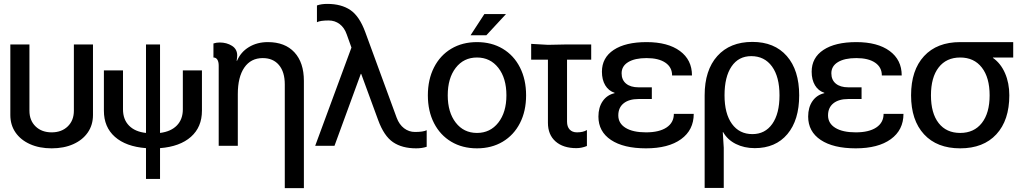

<svg xmlns="http://www.w3.org/2000/svg" viewBox="-20 -748 5238 985"><path d="M33 -158V-520H131V-180Q131 -130 162.5 -99.5Q194 -69 245 -69Q296 -69 327.5 -99.5Q359 -130 359 -180V-520H457V-158Q457 -107 430.5 -68.5Q404 -30 356 -8.5Q308 13 245 13Q182 13 134 -8.5Q86 -30 59.5 -68.5Q33 -107 33 -158Z M1016 -387V-180Q1016 -96 959.5 -46Q903 4 801 12V170H729V12Q626 4 569.5 -46Q513 -96 513 -180V-387H611V-187Q611 -135 642 -103.5Q673 -72 729 -66V-520H801V-66Q857 -73 887.5 -104.5Q918 -136 918 -187V-387Z M1102 0V-411Q1102 -431 1095 -442Q1088 -453 1075 -453V-525Q1090 -530 1107 -530Q1143 -530 1170 -513Q1197 -496 1197 -463Q1197 -455 1196 -451L1194 -436H1196Q1215 -481 1257 -506.5Q1299 -532 1354 -532Q1442 -532 1490.5 -479.5Q1539 -427 1539 -333V217H1441V-315Q1441 -379 1411 -414.5Q1381 -450 1328 -450Q1267 -450 1233.5 -401.5Q1200 -353 1200 -265V0Z M1597 0 1783 -504 1759 -571Q1747 -606 1722.5 -624.5Q1698 -643 1666 -643Q1623 -643 1606 -634V-720Q1628 -728 1659 -728Q1731 -728 1777.5 -696.5Q1824 -665 1854 -583L2015 -144Q2028 -109 2053 -90Q2078 -71 2109 -71Q2151 -71 2169 -80V5Q2145 13 2115 13Q2043 13 1996.5 -18.5Q1950 -50 1920 -132L1833 -369H1831L1696 0Z M2679 -259Q2679 -178 2647.5 -116.5Q2616 -55 2559 -21Q2502 13 2427 13Q2352 13 2295 -21Q2238 -55 2206.5 -116.5Q2175 -178 2175 -259Q2175 -340 2206.5 -402Q2238 -464 2295 -498Q2352 -532 2427 -532Q2502 -532 2559 -498Q2616 -464 2647.5 -402Q2679 -340 2679 -259ZM2427 -66Q2495 -66 2536.5 -119Q2578 -172 2578 -259Q2578 -347 2536.5 -400Q2495 -453 2427 -453Q2359 -453 2318 -400Q2277 -347 2277 -259Q2277 -172 2318 -119Q2359 -66 2427 -66ZM2465 -676H2576L2475 -567H2394Z M2791 -442H2705V-523L2791 -518L2889 -520H3013V-442H2889V-124Q2889 -98 2902.5 -83.5Q2916 -69 2940 -69Q2972 -69 2991 -81V1Q2964 12 2937 12Q2869 12 2830 -22.5Q2791 -57 2791 -118Z M3294 -69Q3362 -69 3399.5 -94Q3437 -119 3437 -164H3539Q3539 -81 3474 -34Q3409 13 3294 13Q3179 13 3114.5 -30Q3050 -73 3050 -150Q3050 -197 3072 -229Q3094 -261 3133 -270V-272Q3102 -282 3085 -310.5Q3068 -339 3068 -380Q3068 -452 3128.5 -492Q3189 -532 3297 -532Q3406 -532 3468 -486.5Q3530 -441 3530 -361H3428Q3428 -403 3393.5 -426.5Q3359 -450 3297 -450Q3237 -450 3203 -429.5Q3169 -409 3169 -372Q3169 -338 3192 -319Q3215 -300 3256 -300H3324V-240H3256Q3207 -240 3179.5 -218Q3152 -196 3152 -156Q3152 -115 3189.5 -92Q3227 -69 3294 -69Z M4080 -259Q4080 -132 4019.5 -60Q3959 12 3852 12Q3798 12 3755 -9.5Q3712 -31 3690 -70H3688L3693 10V216H3595V-259Q3595 -388 3660 -460.5Q3725 -533 3840 -533Q3953 -533 4016.5 -460.5Q4080 -388 4080 -259ZM3840 -60Q3905 -60 3942 -112.5Q3979 -165 3979 -259Q3979 -354 3940.5 -407Q3902 -460 3834 -460Q3769 -460 3733 -407Q3697 -354 3697 -259Q3697 -165 3735 -112.5Q3773 -60 3840 -60Z M4370 -69Q4438 -69 4475.5 -94Q4513 -119 4513 -164H4615Q4615 -81 4550 -34Q4485 13 4370 13Q4255 13 4190.5 -30Q4126 -73 4126 -150Q4126 -197 4148 -229Q4170 -261 4209 -270V-272Q4178 -282 4161 -310.5Q4144 -339 4144 -380Q4144 -452 4204.5 -492Q4265 -532 4373 -532Q4482 -532 4544 -486.5Q4606 -441 4606 -361H4504Q4504 -403 4469.5 -426.5Q4435 -450 4373 -450Q4313 -450 4279 -429.5Q4245 -409 4245 -372Q4245 -338 4268 -319Q4291 -300 4332 -300H4400V-240H4332Q4283 -240 4255.5 -218Q4228 -196 4228 -156Q4228 -115 4265.5 -92Q4303 -69 4370 -69Z M5178 -532V-453H5074V-451Q5114 -423 5136 -372.5Q5158 -322 5158 -259Q5158 -131 5091.5 -59Q5025 13 4906 13Q4787 13 4720.5 -59Q4654 -131 4654 -259Q4654 -388 4720.5 -460Q4787 -532 4906 -532ZM4906 -66Q4977 -66 5017 -117Q5057 -168 5057 -259Q5057 -350 5017 -401.5Q4977 -453 4906 -453Q4835 -453 4795.5 -402Q4756 -351 4756 -259Q4756 -167 4795.5 -116.5Q4835 -66 4906 -66Z"/></svg>

Font: Non Bureau
Style: Regular
Weight: 400
Designer: Jona Saucedo
Foundry: Non Foundry
Version: Version 1.000; ttfautohint (v1.8.4)